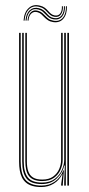

<svg xmlns="http://www.w3.org/2000/svg" viewBox="-20 -729 350 754"><path d="M142.5 5.5Q122.2 5.5 107.2 1.1Q92.2 -3.2 82.2 -11.8Q72.2 -20.2 66.2 -32.4Q60.2 -44.5 57.6 -60.1Q55 -75.8 55 -94.2V-600H61.2V-94.8Q61.2 -72.8 65.1 -55.1Q69 -37.5 78.2 -25.4Q87.5 -13.2 103.5 -6.8Q119.5 -0.2 143.2 -0.2Q173 -0.2 195.6 -16.2Q218.2 -32.2 228.8 -60.2H231L226.8 -7.2V0H220.2V-5L225.5 -44.8H224.2Q213.5 -22 191.5 -8.2Q169.5 5.5 142.5 5.5ZM244.5 0V-600H250.8V0ZM145.5 -18Q126.5 -18 113.8 -23.1Q101 -28.2 93.5 -38.1Q86 -48 82.8 -62.5Q79.5 -77 79.5 -95.8V-600H85.5V-96Q85.5 -72 91.1 -56Q96.8 -40 109.9 -31.9Q123 -23.8 146 -23.8Q172.2 -23.8 188.6 -35.6Q205 -47.5 212.5 -65.4Q220 -83.2 220 -100.8V-600H226.2V-101Q226.2 -82.8 218.1 -63.4Q210 -44 192.4 -31Q174.8 -18 145.5 -18ZM144 -6.2Q102 -6.2 84.6 -27.6Q67.2 -49 67.2 -95V-600H73.2V-95.2Q73.2 -52.5 89.4 -32.2Q105.5 -12 145 -12Q175.8 -12 195 -26.5Q214.2 -41 223.2 -61.9Q232.2 -82.8 232.2 -101.2V-600H238.5V0H232.2V-15L234.5 -78.8H232.2Q226.2 -50.5 203 -28.2Q179.8 -6 144 -6.2ZM72.5 -648.2Q74.8 -681 92.5 -697.2Q110.2 -713.5 136.2 -707Q148.2 -704.2 155.8 -698.5Q163.2 -692.8 168.6 -686.5Q174 -680.2 179.9 -675.2Q185.8 -670.2 194.2 -668.5Q208.8 -665.8 216.4 -676Q224 -686.2 223 -704.5H227Q228 -684.2 219.2 -672.2Q210.5 -660.2 193.2 -663.2Q183.8 -665 177.5 -670.1Q171.2 -675.2 165.6 -681.5Q160 -687.8 153 -693.5Q146 -699.2 134.5 -702Q110.5 -708.5 94.4 -693.1Q78.2 -677.8 76.5 -648.2ZM80.2 -648.2Q82.2 -676 97.2 -689.1Q112.2 -702.2 133 -696.8Q144 -694 151 -688.4Q158 -682.8 163.4 -676.4Q168.8 -670 175.2 -664.9Q181.8 -659.8 192 -658Q210.8 -654.8 221.4 -667.8Q232 -680.8 231 -704.5H235Q236 -678.8 224 -664.2Q212 -649.8 191 -653Q180 -654.8 173.1 -659.8Q166.2 -664.8 160.5 -671Q154.8 -677.2 148.2 -683Q141.8 -688.8 131.5 -691.5Q112.2 -697.2 99.1 -685Q86 -672.8 84.2 -648.2ZM88.2 -648.2Q90 -669.8 101.1 -680.8Q112.2 -691.8 129.5 -686.5Q139.2 -683.8 145.8 -678.2Q152.2 -672.8 158.1 -666.4Q164 -660 171.2 -654.9Q178.5 -649.8 190 -647.8Q213.2 -643.5 226.8 -659.5Q240.2 -675.5 238.8 -704.5H242.8Q243.5 -673.2 229.1 -655.9Q214.8 -638.5 188.8 -642.2Q176.5 -644.2 168.5 -649.5Q160.5 -654.8 154.5 -661Q148.5 -667.2 142.4 -672.9Q136.2 -678.5 127.5 -681Q113 -685.2 103.1 -676.1Q93.2 -667 92 -648.2Z"/></svg>

Font: Big Shoulders Inline Display Thin ExtraLight
Style: Regular
Weight: 250
Version: Version 2.002